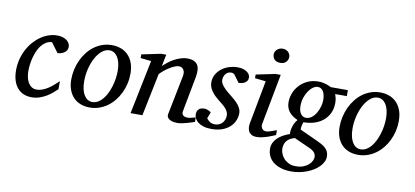

<svg xmlns="http://www.w3.org/2000/svg" viewBox="-80 -978 3214 1488"><g transform="rotate(10 1526.5 -234.0)"><path d="M402.8 -423.8Q402.8 -414.1 399.9 -403.8Q397 -393.6 388.4 -384.8Q379.9 -376 365 -368.9Q350.1 -361.8 326.2 -358.9L269 -436Q242.2 -434.6 221.2 -421.1Q200.2 -407.7 184.3 -386.7Q168.5 -365.7 157.5 -339.1Q146.5 -312.5 139.6 -285.2Q132.8 -257.8 129.9 -231.9Q127 -206.1 127 -186Q127 -161.6 131.6 -137.9Q136.2 -114.3 146.7 -95.5Q157.2 -76.7 174.1 -64.9Q190.9 -53.2 215.8 -53.2Q235.8 -53.2 256.3 -60.3Q276.9 -67.4 297.6 -80.1Q318.4 -92.8 339.4 -110.4Q360.4 -127.9 381.8 -148.9V-85.9Q366.2 -70.8 346.2 -53.7Q326.2 -36.6 301.8 -22Q277.3 -7.3 248.3 2.4Q219.2 12.2 186 12.2Q150.4 12.2 121.8 -0.2Q93.3 -12.7 73.5 -36.4Q53.7 -60.1 43 -94.7Q32.2 -129.4 32.2 -173.8Q32.2 -218.8 42.7 -259.8Q53.2 -300.8 71.8 -336.4Q90.3 -372.1 115.7 -401.1Q141.1 -430.2 170.9 -450.9Q200.7 -471.7 233.6 -482.9Q266.6 -494.1 300.8 -494.1Q327.6 -494.1 347.2 -487.3Q366.7 -480.5 378.9 -470.2Q391.1 -460 397 -447.5Q402.8 -435.1 402.8 -423.8Z M809.1 -304.2Q809.1 -339.8 802.2 -367.2Q795.4 -394.5 783.7 -413.1Q772 -431.6 755.6 -441.4Q739.3 -451.2 720.2 -451.2Q687.5 -451.2 659.4 -427.5Q631.3 -403.8 610.8 -365.5Q590.3 -327.1 578.6 -279.1Q566.9 -231 566.9 -182.1Q566.9 -145 573.7 -117.2Q580.6 -89.4 592.8 -70.6Q605 -51.8 621.1 -42.5Q637.2 -33.2 656.2 -33.2Q679.7 -33.2 700.4 -45.2Q721.2 -57.1 738 -77.4Q754.9 -97.7 768.1 -124.5Q781.2 -151.4 790.5 -181.4Q799.8 -211.4 804.4 -243.2Q809.1 -274.9 809.1 -304.2ZM910.2 -299.8Q910.2 -259.3 901.1 -220.5Q892.1 -181.6 875.2 -147Q858.4 -112.3 834.7 -83.3Q811 -54.2 781.5 -33Q752 -11.7 717.3 0.2Q682.6 12.2 644 12.2Q603 12.2 569.8 -1Q536.6 -14.2 513.7 -38.8Q490.7 -63.5 478.3 -98.4Q465.8 -133.3 465.8 -176.8Q465.8 -217.3 474.6 -256.6Q483.4 -295.9 499.8 -331.1Q516.1 -366.2 539.6 -396.2Q563 -426.3 592.5 -448Q622.1 -469.7 657 -481.9Q691.9 -494.1 731 -494.1Q767.1 -494.1 799.6 -482.9Q832 -471.7 856.7 -447.8Q881.3 -423.8 895.8 -387.2Q910.2 -350.6 910.2 -299.8Z M1467.8 -20Q1461.4 -17.6 1445.6 -12.5Q1429.7 -7.3 1410.2 -1.7Q1390.6 3.9 1370.1 8.1Q1349.6 12.2 1334 12.2Q1325.2 12.2 1309.8 10.5Q1294.4 8.8 1280.3 2.7Q1266.1 -3.4 1257.3 -15.1Q1248.5 -26.9 1252.9 -46.9L1314 -354Q1317.4 -374 1314.2 -387.2Q1311 -400.4 1304 -408.4Q1296.9 -416.5 1287.6 -419.7Q1278.3 -422.9 1270 -422.9Q1257.8 -422.9 1240 -415.8Q1222.2 -408.7 1202.4 -397Q1182.6 -385.3 1162.6 -369.4Q1142.6 -353.5 1126 -335.9L1057.1 0H963.9L1050.8 -424.8L966.8 -434.1V-462.9L1117.7 -494.1H1157.7L1139.2 -400.9Q1155.8 -417.5 1177.2 -434.3Q1198.7 -451.2 1223.1 -464.4Q1247.6 -477.5 1273.7 -485.8Q1299.8 -494.1 1324.7 -494.1Q1379.4 -494.1 1402.6 -463.9Q1425.8 -433.6 1414.1 -366.2L1360.8 -84Q1358.4 -69.8 1363 -61.5Q1367.7 -53.2 1375.2 -48.8Q1382.8 -44.4 1391.1 -43.2Q1399.4 -42 1403.8 -42Q1417.5 -42 1433.6 -45.9Q1449.7 -49.8 1466.8 -55.2Z M1819.8 -431.2Q1819.8 -413.6 1812 -403.1Q1804.2 -392.6 1793 -386.7Q1781.7 -380.9 1769.3 -378.7Q1756.8 -376.5 1747.6 -376L1702.6 -437Q1699.7 -439.5 1693.4 -442.1Q1687 -444.8 1677.7 -444.8Q1661.1 -444.8 1649.9 -437.7Q1638.7 -430.7 1631.6 -420.2Q1624.5 -409.7 1621.6 -397.7Q1618.7 -385.7 1618.7 -376Q1618.7 -362.3 1626.5 -348.4Q1634.3 -334.5 1647 -320.6Q1659.7 -306.6 1675.5 -293.2Q1691.4 -279.8 1707.5 -267.1Q1724.1 -253.9 1739.5 -240Q1754.9 -226.1 1767.1 -211.2Q1779.3 -196.3 1786.6 -179.7Q1793.9 -163.1 1793.9 -145Q1793.9 -114.3 1781.5 -85.9Q1769 -57.6 1744.9 -35.6Q1720.7 -13.7 1684.8 -0.7Q1648.9 12.2 1602.5 12.2Q1566.4 12.2 1540 4.2Q1513.7 -3.9 1496.6 -16.8Q1479.5 -29.8 1471.2 -46.4Q1462.9 -63 1462.9 -80.1Q1462.9 -104 1477.3 -118.9Q1491.7 -133.8 1522.5 -133.8Q1531.7 -133.8 1540 -131.3Q1548.3 -128.9 1555.2 -125.7Q1562 -122.6 1567.1 -118.9Q1572.3 -115.2 1574.7 -112.8L1555.7 -64Q1566.4 -48.8 1582.3 -38.3Q1598.1 -27.8 1623.5 -27.8Q1638.7 -27.8 1652.8 -33.7Q1667 -39.6 1678 -50.3Q1689 -61 1695.3 -76.4Q1701.7 -91.8 1701.7 -110.8Q1701.7 -126 1695.6 -139.4Q1689.5 -152.8 1678.5 -165.5Q1667.5 -178.2 1652.6 -190.7Q1637.7 -203.1 1619.6 -216.8Q1604 -229 1589.6 -243.2Q1575.2 -257.3 1563.7 -273.2Q1552.2 -289.1 1545.4 -306.6Q1538.6 -324.2 1538.6 -342.8Q1538.6 -379.4 1555.2 -407.7Q1571.8 -436 1597.9 -455.3Q1624 -474.6 1656 -484.4Q1688 -494.1 1718.8 -494.1Q1747.1 -494.1 1766.4 -487.5Q1785.6 -481 1797.6 -471.4Q1809.6 -461.9 1814.7 -450.9Q1819.8 -439.9 1819.8 -431.2Z M2104 -28.8Q2098.1 -26.4 2082.5 -19.5Q2066.9 -12.7 2045.9 -5.6Q2024.9 1.5 2001.7 6.8Q1978.5 12.2 1958 12.2Q1932.1 12.2 1917 3.4Q1901.9 -5.4 1894.5 -19.5Q1887.2 -33.7 1886.2 -51.3Q1885.3 -68.8 1888.7 -85.9L1952.6 -424.8L1866.7 -434.1V-462.9L2017.6 -494.1H2058.6L1982.9 -94.2Q1981 -84 1983.2 -74.7Q1985.4 -65.4 1990.5 -58.3Q1995.6 -51.3 2003.7 -47.1Q2011.7 -43 2022 -43Q2030.8 -43 2042.7 -46.1Q2054.7 -49.3 2066.7 -53.5Q2078.6 -57.6 2088.9 -61.5Q2099.1 -65.4 2104 -66.9ZM2099.6 -641.1Q2099.6 -629.9 2095.5 -619.9Q2091.3 -609.9 2083.7 -602.1Q2076.2 -594.2 2064.9 -589.6Q2053.7 -585 2039.1 -585Q2008.3 -585 1992.7 -601.3Q1977.1 -617.7 1977.1 -641.1Q1977.1 -650.9 1981.2 -660.6Q1985.4 -670.4 1993.4 -678.5Q2001.5 -686.5 2013.2 -691.7Q2024.9 -696.8 2040 -696.8Q2054.2 -696.8 2065.2 -691.9Q2076.2 -687 2084 -679.2Q2091.8 -671.4 2095.7 -661.4Q2099.6 -651.4 2099.6 -641.1Z M2427.7 87.9Q2427.7 69.8 2417 54.7Q2406.2 39.6 2377 25.9L2252 -30.8Q2228 -24.9 2212.2 -14.6Q2196.3 -4.4 2187 8.5Q2177.7 21.5 2173.8 36.1Q2169.9 50.8 2169.9 65.9Q2169.9 83 2177.2 103.5Q2184.6 124 2200 141.6Q2215.3 159.2 2238.8 171.1Q2262.2 183.1 2293.9 183.1Q2330.1 183.1 2355.5 172.9Q2380.9 162.6 2397 147.9Q2413.1 133.3 2420.4 116.9Q2427.7 100.6 2427.7 87.9ZM2417 -358.9Q2417 -377.4 2413.6 -394.3Q2410.2 -411.1 2403.1 -424.1Q2396 -437 2385 -444.6Q2374 -452.1 2358.9 -452.1Q2340.8 -452.1 2321.8 -439Q2302.7 -425.8 2286.9 -402.8Q2271 -379.9 2261 -349.1Q2251 -318.4 2251 -283.2Q2251 -265.1 2254.9 -249.8Q2258.8 -234.4 2266.4 -223.4Q2273.9 -212.4 2284.4 -206.3Q2294.9 -200.2 2308.1 -200.2Q2333 -200.2 2353.3 -216.1Q2373.5 -231.9 2387.7 -255.9Q2401.9 -279.8 2409.4 -307.6Q2417 -335.4 2417 -358.9ZM2500 -420.9Q2504.4 -409.7 2508.5 -392.1Q2512.7 -374.5 2512.7 -354Q2512.7 -306.2 2495.1 -270.5Q2477.5 -234.9 2447.8 -210.9Q2418 -187 2378.7 -175Q2339.4 -163.1 2295.9 -163.1Q2292.5 -155.8 2290 -147Q2287.6 -138.2 2286.1 -129.6Q2284.7 -121.1 2284.2 -114Q2283.7 -106.9 2285.2 -103L2418.9 -42Q2441.9 -31.7 2460.7 -21.2Q2479.5 -10.7 2492.9 1.7Q2506.3 14.2 2513.7 30Q2521 45.9 2521 67.9Q2521 89.4 2511 109.6Q2501 129.9 2483.6 147.7Q2466.3 165.5 2442.1 180.7Q2418 195.8 2389.9 206.5Q2361.8 217.3 2330.8 223.1Q2299.8 229 2268.1 229Q2218.8 229 2182.6 216.8Q2146.5 204.6 2122.8 184.6Q2099.1 164.6 2087.6 138.2Q2076.2 111.8 2076.2 83Q2076.2 57.6 2086.7 36.1Q2097.2 14.6 2115.2 -2.4Q2133.3 -19.5 2157.5 -32.7Q2181.6 -45.9 2209 -55.2Q2206.5 -66.9 2208.7 -82.8Q2210.9 -98.6 2216.1 -115Q2221.2 -131.3 2229.5 -146.5Q2237.8 -161.6 2248 -171.9Q2228 -180.7 2210.9 -192.1Q2193.8 -203.6 2181.4 -218.5Q2168.9 -233.4 2161.9 -252.7Q2154.8 -272 2154.8 -295.9Q2154.8 -332.5 2168.5 -367.9Q2182.1 -403.3 2208.3 -431.4Q2234.4 -459.5 2271.7 -476.8Q2309.1 -494.1 2356.9 -494.1Q2375 -494.1 2390.9 -491Q2406.7 -487.8 2419.7 -483.6Q2432.6 -479.5 2442.1 -475.1Q2451.7 -470.7 2456.1 -467.8H2591.8V-420.9Z M2920.9 -304.2Q2920.9 -339.8 2914.1 -367.2Q2907.2 -394.5 2895.5 -413.1Q2883.8 -431.6 2867.4 -441.4Q2851.1 -451.2 2832 -451.2Q2799.3 -451.2 2771.2 -427.5Q2743.2 -403.8 2722.7 -365.5Q2702.1 -327.1 2690.4 -279.1Q2678.7 -231 2678.7 -182.1Q2678.7 -145 2685.5 -117.2Q2692.4 -89.4 2704.6 -70.6Q2716.8 -51.8 2732.9 -42.5Q2749 -33.2 2768.1 -33.2Q2791.5 -33.2 2812.3 -45.2Q2833 -57.1 2849.9 -77.4Q2866.7 -97.7 2879.9 -124.5Q2893.1 -151.4 2902.3 -181.4Q2911.6 -211.4 2916.3 -243.2Q2920.9 -274.9 2920.9 -304.2ZM3022 -299.8Q3022 -259.3 3012.9 -220.5Q3003.9 -181.6 2987.1 -147Q2970.2 -112.3 2946.5 -83.3Q2922.9 -54.2 2893.3 -33Q2863.8 -11.7 2829.1 0.2Q2794.4 12.2 2755.9 12.2Q2714.8 12.2 2681.6 -1Q2648.4 -14.2 2625.5 -38.8Q2602.5 -63.5 2590.1 -98.4Q2577.6 -133.3 2577.6 -176.8Q2577.6 -217.3 2586.4 -256.6Q2595.2 -295.9 2611.6 -331.1Q2627.9 -366.2 2651.4 -396.2Q2674.8 -426.3 2704.3 -448Q2733.9 -469.7 2768.8 -481.9Q2803.7 -494.1 2842.8 -494.1Q2878.9 -494.1 2911.4 -482.9Q2943.8 -471.7 2968.5 -447.8Q2993.2 -423.8 3007.6 -387.2Q3022 -350.6 3022 -299.8Z"/></g></svg>

Font: Charis SIL APac
Style: Italic
Weight: 400
Italic angle: -11°
Foundry: SIL International
Version: Version 5.000